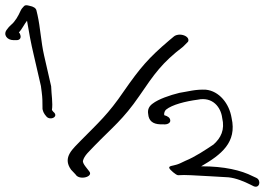

<svg xmlns="http://www.w3.org/2000/svg" viewBox="-112 -736 1045 732"><path d="M-86 -623C-101 -604 -85 -583 -61 -583H-48C-38 -583 -31 -590 -34 -601C-35 -605 -36 -609 -40 -612C-28 -625 -20 -643 -9 -657C-2 -615 6 -571 17 -525L44 -408C45 -401 46 -394 47 -385C50 -363 50 -346 50 -327C49 -314 56 -302 64 -293C78 -274 115 -291 91 -310C86 -316 86 -317 86 -317C90 -343 84 -375 83 -407L56 -525C44 -578 42 -630 31 -679L27 -696C25 -705 16 -711 0 -714C-11 -717 -17 -717 -21 -712C-26 -707 -31 -701 -34 -694C-42 -676 -54 -654 -70 -641C-76 -636 -81 -630 -86 -623ZM159 -89 176 -71C190 -47 246 -62 228 -83L214 -101C207 -110 204 -117 204 -122C209 -144 230 -160 248 -180C316 -250 358 -281 419 -370C477 -455 506 -497 586 -558L602 -574C606 -577 607 -581 606 -586C604 -596 589 -604 573 -604C565 -604 555 -601 551 -597L533 -582C454 -515 422 -477 360 -388C301 -301 263 -268 196 -200C168 -170 124 -137 159 -89ZM453 -301C455 -276 470 -263 499 -262H510C527 -260 539 -268 537 -278C536 -287 528 -293 514 -297C513 -306 516 -313 521 -318C544 -337 596 -350 642 -356C699 -368 730 -327 735 -287C746 -241 730 -210 702 -185C672 -165 632 -138 595 -123C579 -115 568 -110 560 -108C549 -104 528 -104 534 -94C536 -89 559 -68 567 -68C580 -69 598 -69 616 -68C669 -65 713 -63 759 -60C788 -57 819 -44 843 -32L855 -26C878 -16 885 -49 865 -58L852 -64C807 -87 743 -102 655 -102C731 -146 792 -193 771 -286C762 -342 723 -389 673 -394C633 -396 605 -387 572 -382C535 -373 492 -358 470 -341C456 -331 450 -318 453 -301Z"/></svg>

Font: Stray Cat
Style: SuExtOpObl
Weight: 400
Version: Version 1.0